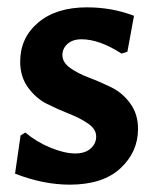

<svg xmlns="http://www.w3.org/2000/svg" viewBox="-20 -493 424 523"><path d="M217 -473Q285 -473 345 -450L327 -352L311 -347Q251 -386 202 -386Q178 -386 164 -373.5Q150 -361 150 -343Q150 -323 171 -308Q192 -293 222.5 -281.5Q253 -270 283.5 -255Q314 -240 335 -211Q356 -182 356 -142Q356 -79 308 -34.5Q260 10 170 10Q98 10 21 -20L36 -124L49 -132Q80 -106 118 -90.5Q156 -75 185 -75Q212 -75 227 -88.5Q242 -102 242 -121Q242 -141 220.5 -156Q199 -171 168.5 -183Q138 -195 108 -210Q78 -225 56.5 -254.5Q35 -284 35 -325Q35 -390 84 -431.5Q133 -473 217 -473Z"/></svg>

Font: Alegreya Sans SC
Style: Bold
Weight: 700
Designer: Juan Pablo del Peral
Foundry: Huerta Tipografica
Version: Version 2.007